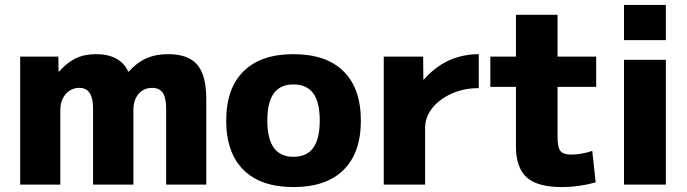

<svg xmlns="http://www.w3.org/2000/svg" viewBox="-20 -750 2792 780"><path d="M62 0V-520H217L218 -459H220Q251 -495 286.5 -512.5Q322 -530 370 -530Q419 -530 452 -512Q485 -494 501 -459H503Q536 -496 574.5 -513Q613 -530 663 -530Q745 -530 781.5 -487Q818 -444 818 -348V0H655V-307Q655 -352 641.5 -372.5Q628 -393 598 -393Q564 -393 543 -368.5Q522 -344 522 -303V0H358V-310Q358 -352 344 -372.5Q330 -393 302 -393Q280 -393 262.5 -381.5Q245 -370 235 -350Q225 -330 225 -303V0Z M1172 10Q1040 10 969.5 -59.5Q899 -129 899 -260Q899 -391 969.5 -460.5Q1040 -530 1172 -530Q1305 -530 1375.5 -460.5Q1446 -391 1446 -260Q1446 -129 1375.5 -59.5Q1305 10 1172 10ZM1172 -113Q1226 -113 1252.5 -149.5Q1279 -186 1279 -260Q1279 -335 1252.5 -371Q1226 -407 1172 -407Q1119 -407 1092.5 -371Q1066 -335 1066 -260Q1066 -186 1092.5 -149.5Q1119 -113 1172 -113Z M1539 0V-520H1699L1700 -427H1702Q1731 -460 1766 -483.5Q1801 -507 1841.5 -518.5Q1882 -530 1925 -530V-392Q1865 -392 1815.5 -370Q1766 -348 1736.5 -311.5Q1707 -275 1707 -230V0Z M2263 10Q2164 10 2120 -29Q2076 -68 2076 -157V-397H1972V-520H2076V-690H2245V-520H2402V-397H2245V-193Q2245 -152 2256.5 -137Q2268 -122 2300 -122Q2319 -122 2343 -126Q2367 -130 2386 -137L2400 -9Q2362 1 2329.5 5.5Q2297 10 2263 10Z M2515 -587V-730H2685V-587ZM2515 0V-507H2685V0Z"/></svg>

Font: M PLUS 1 ExtraBold
Style: Regular
Weight: 800
Designer: Coji Morishita
Foundry: UNDERFOREST DESIGN
Version: Version 1.001